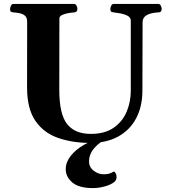

<svg xmlns="http://www.w3.org/2000/svg" viewBox="-20 -713 873 977"><path d="M705.6 -600.6 704.6 -252Q704.6 -171.4 673.1 -111.6Q641.6 -51.8 582.5 -18.8Q523.4 14.2 439.9 14.2Q348.1 14.2 274.9 -11.5Q201.7 -37.1 159.7 -98.6Q117.7 -160.2 117.7 -267.6L118.2 -602.5Q118.2 -623.5 106.9 -633.1Q95.7 -642.6 79.8 -645.8Q64 -648.9 48.8 -649.9Q38.6 -650.9 34.9 -654.1Q31.2 -657.2 31.2 -668Q31.2 -673.3 35.4 -683.1Q39.6 -692.9 47.9 -692.9H357.4Q365.7 -692.9 369.9 -683.1Q374 -673.3 374 -668Q374 -651.4 357.9 -649.9Q341.3 -648.9 323.7 -645.5Q306.2 -642.1 294.2 -635.7Q282.2 -629.4 282.2 -618.7L281.7 -255.9Q281.7 -132.3 321.3 -82Q360.8 -31.7 441.9 -31.7Q514.2 -31.7 559.1 -63.5Q604 -95.2 624.8 -145.3Q645.5 -195.3 645.5 -251V-607.4Q645.5 -624 629.4 -632.6Q613.3 -641.1 593 -644.8Q572.8 -648.4 559.1 -649.9Q548.8 -650.9 545.2 -654.1Q541.5 -657.2 541.5 -668Q541.5 -673.3 545.7 -683.1Q549.8 -692.9 558.1 -692.9H786.1Q794.4 -692.9 798.6 -683.1Q802.7 -673.3 802.7 -668Q802.7 -650.4 786.6 -649.9Q749 -648.4 727.3 -636.4Q705.6 -624.3 705.6 -600.6ZM529.3 -24.9 541.5 -18.1Q433.1 34.7 433.1 108.4Q433.1 137.7 456.8 155.8Q480.5 173.8 505.9 173.8Q520 173.8 530.5 171.9Q541 169.9 558.1 160.6Q562 158.2 567.6 167Q573.2 175.8 573.2 188Q573.2 204.1 560.5 213.9Q543.5 227.1 513.2 235.6Q482.9 244.1 452.6 244.1Q382.3 244.1 348.4 215.8Q314.5 187.5 314.5 147.5Q314.5 112.8 339.8 80.3Q365.2 47.9 408.4 23.2Q451.7 -1.5 504.9 -12.2Z"/></svg>

Font: Gelasio
Style: Regular
Weight: 400
Designer: Eben Sorkin
Foundry: Eben Sorkin
Version: Version 1.008